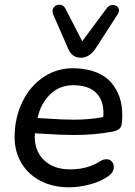

<svg xmlns="http://www.w3.org/2000/svg" viewBox="-20 -786 575 815"><path d="M42 -204Q42 -285 75 -353.5Q108 -422 168 -461Q228 -500 305 -496Q405 -490 452 -435.5Q499 -381 499 -299Q499 -275 497 -262Q495 -245 484.5 -237.5Q474 -230 456 -227Q382 -213 295 -213Q240 -213 167 -218L128 -220Q123 -151 164 -109Q205 -67 278 -67Q351 -67 406 -102Q418 -110 432 -110Q446 -110 454.5 -100.5Q463 -91 463 -77Q463 -55 441 -39Q409 -16 363 -3.5Q317 9 273 9Q204 9 151.5 -18.5Q99 -46 70.5 -94.5Q42 -143 42 -204ZM175 -283Q243 -278 294 -278Q360 -278 418 -289Q419 -296 419 -308Q419 -358 391 -389Q363 -420 304 -424Q238 -428 195.5 -388Q153 -348 140 -287V-285ZM270 -578 206 -724Q203 -732 203 -738Q203 -750 211.5 -758Q220 -766 232 -766Q249 -766 258 -749L329 -611L433 -751Q443 -765 459 -765Q470 -765 477.5 -758.5Q485 -752 485 -742Q485 -733 478 -723L385 -579Q359 -541 323 -541Q286 -541 270 -578Z"/></svg>

Font: SN Pro
Style: Italic
Weight: 400
Italic angle: -9°
Designer: Tobias Whetton
Foundry: Supernotes
Version: Version 1.003